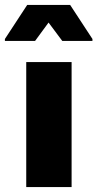

<svg xmlns="http://www.w3.org/2000/svg" viewBox="-50 -763 397 783"><path d="M57 -510H242V0H57ZM-30 -604 61 -743H236L327 -604V-596H204L148 -671L93 -596H-30Z"/></svg>

Font: Saira Stencil
Style: Regular
Weight: 400
Designer: Hector Gatti with collaboration of the Omnibus-Type team
Foundry: Omnibus-Type
Version: Version 1.003